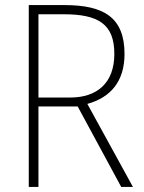

<svg xmlns="http://www.w3.org/2000/svg" viewBox="-20 -734 564 754"><path d="M234 -714H93V0H131V-316H285L456 0H502L323 -326C414 -351 469 -414 469 -522C469 -666 387 -714 234 -714ZM230 -678C367 -678 429 -639 429 -522C429 -408 361 -351 256 -351H131V-678Z"/></svg>

Font: Noto Sans Thai Looped SemiCondensed ExtraLight
Style: Regular
Weight: 200
Width: 4
Designer: Sasikarn Vongin, Ben Mitchell
Foundry: The Fontpad Ltd
Version: Version 1.001